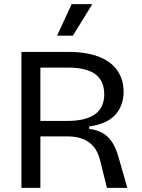

<svg xmlns="http://www.w3.org/2000/svg" viewBox="-20 -912 687 932"><path d="M84 0V-660H314Q364 -660 405.5 -652Q447 -644 479.5 -628Q512 -612 534 -589Q556 -566 568 -535Q580 -504 580 -467Q580 -433 569.5 -404Q559 -375 538 -353Q517 -331 486 -317.5Q455 -304 413 -298V-286Q450 -282 477 -267Q504 -252 523.5 -223Q543 -194 556 -147L598 0H499L466 -134Q456 -174 435 -199.5Q414 -225 382 -237.5Q350 -250 306 -250H176V0ZM176 -325H307Q395 -325 440.5 -357Q486 -389 486 -454Q486 -520 442.5 -552Q399 -584 308 -584H176ZM334 -739H257L328 -892H428Z"/></svg>

Font: Bricolage Grotesque 18pt
Style: Regular
Weight: 400
Version: Version 1.001;gftools[0.9.33.dev8+g029e19f]